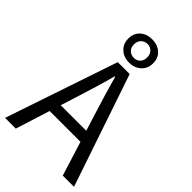

<svg xmlns="http://www.w3.org/2000/svg" viewBox="-287 -1082 1182 1182"><g transform="rotate(45 304.0 -491.5)"><path d="M3.6 0 251.7 -733.4H355.3L604 0H506.2L377.9 -410.4Q358 -472.5 340.1 -533.4Q322.3 -594.3 304.2 -658H300.2Q282.9 -593.9 264.6 -533.2Q246.2 -472.5 226.7 -410.4L97.1 0ZM133.1 -224.1V-297.4H471.2V-224.1ZM303 -780.1Q255.6 -780.1 225.2 -808.3Q194.8 -836.4 194.8 -881.7Q194.8 -928.6 225.2 -955.8Q255.6 -982.9 303 -982.9Q349.2 -982.9 380.1 -955.8Q411 -928.6 411 -881.7Q411 -836.4 380.1 -808.3Q349.2 -780.1 303 -780.1ZM303 -821.5Q326.3 -821.5 342.8 -837Q359.4 -852.4 359.4 -881.7Q359.4 -909.8 342.8 -926.1Q326.3 -942.3 303 -942.3Q279.1 -942.3 262 -926.1Q244.8 -909.8 244.8 -881.7Q244.8 -852.4 262 -837Q279.1 -821.5 303 -821.5Z"/></g></svg>

Font: Noto Sans HK Thin
Style: Regular
Weight: 100
Designer: Ryoko NISHIZUKA 西塚涼子 (kana, bopomofo & ideographs); Paul D. Hunt (Latin, Greek & Cyrillic); Sandoll Communications 산돌커뮤니
Foundry: Adobe
Version: Version 2.004-H2;hotconv 1.0.118;makeotfexe 2.5.65603